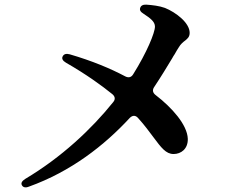

<svg xmlns="http://www.w3.org/2000/svg" viewBox="-20 -782 1040 824"><path d="M74 13C79 22 89 25 104 19C285 -46 428 -158 537 -276C549 -288 562 -288 573 -275C602 -243 621 -216 637 -195C672 -148 692 -121 725 -121C757 -121 787 -143 786 -186C784 -247 717 -321 648 -374C635 -384 633 -396 642 -409C670 -451 698 -497 719 -532C722 -537 726 -545 730 -550C737 -562 741 -570 748 -580C755 -592 765 -601 776 -609C784 -616 794 -623 794 -641C794 -684 735 -729 688 -748C663 -757 635 -760 609 -762C594 -763 585 -758 582 -749C578 -739 583 -731 596 -723C625 -704 645 -689 645 -668C645 -641 609 -555 552 -464C544 -450 532 -447 518 -454C454 -488 375 -521 279 -549C264 -553 254 -550 249 -540C244 -531 249 -521 263 -513C350 -463 415 -416 462 -378C474 -368 476 -356 466 -344C372 -227 244 -107 88 -14C74 -5 69 4 74 13Z"/></svg>

Font: 寒蝉锦书宋Pro Soft
Style: Regular
Weight: 700
Designer: 寒蝉锦书宋{Warren} 思源宋体{Ryoko NISHIZUKA 西塚涼子 (kana & ideographs); Frank Grießhammer (Latin, Greek & Cyrillic); Wenlong ZHANG 
Foundry: Adobe & ChillType
Version: Version 2.000;Glyphs 3.1.1 (3135)